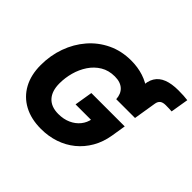

<svg xmlns="http://www.w3.org/2000/svg" viewBox="-190 -1045 1281 1281"><g transform="rotate(45 450.5 -404.5)"><path d="M621.1 -501.5 622.1 -659.2Q621.6 -716.3 643.1 -751.7Q664.6 -787.1 707.3 -803.7Q750 -820.3 812.5 -820.3Q839.4 -820.3 862.1 -819.1Q884.8 -817.9 900.9 -815.4L879.9 -688.5Q869.1 -689.5 854.2 -689.9Q839.4 -690.4 823.2 -690.4Q796.4 -690.4 782.5 -679.9Q768.6 -669.4 764.6 -647L738.3 -484.9ZM346.2 10.7Q252.4 10.7 184.6 -25.9Q116.7 -62.5 80.1 -129.9Q43.5 -197.3 43.5 -290Q43.5 -380.4 72.5 -461.4Q101.6 -542.5 155.3 -604.7Q209 -667 283.7 -702.6Q358.4 -738.3 449.7 -738.3Q512.2 -738.3 566.2 -720.7Q620.1 -703.1 659.7 -669.9Q699.2 -636.7 720.2 -590.1Q741.2 -543.5 737.8 -484.9H561Q559.6 -508.3 551.8 -527.1Q543.9 -545.9 529.5 -559.1Q515.1 -572.3 494.6 -579.1Q474.1 -585.9 447.3 -585.9Q390.1 -585.9 347.2 -560.1Q304.2 -534.2 275.4 -491Q246.6 -447.8 232.4 -396Q218.3 -344.2 218.3 -292Q218.3 -219.7 253.9 -180.7Q289.6 -141.6 357.4 -141.6Q407.2 -141.6 446 -159.2Q484.9 -176.8 509.5 -207.5Q534.2 -238.3 541 -277.8L575.2 -268.6H393.6L414.6 -396.5H729.5L712.9 -293.5Q701.2 -222.7 668.7 -166.3Q636.2 -109.9 587.6 -70.3Q539.1 -30.8 477.5 -10Q416 10.7 346.2 10.7Z"/></g></svg>

Font: Inter 24pt ExtraBold
Style: Italic
Weight: 800
Italic angle: -9.3988°
Designer: Rasmus Andersson
Foundry: rsms
Version: Version 4.001;git-66647c0bb